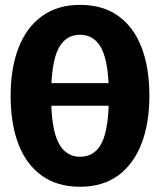

<svg xmlns="http://www.w3.org/2000/svg" viewBox="-20 -730 640 768"><path d="M519.5 -307H92V-397.5H519.5ZM577.5 -347Q577.5 -237 546 -155.2Q514.5 -73.5 452.8 -28.2Q391 17 300 17Q209.5 17 147.5 -27.2Q85.5 -71.5 54 -153Q22.5 -234.5 22.5 -347Q22.5 -457 54 -538.5Q85.5 -620 147.5 -665.2Q209.5 -710.5 300 -710.5Q391 -710.5 452.8 -666.5Q514.5 -622.5 546 -541Q577.5 -459.5 577.5 -347ZM415.5 -347Q415.5 -477 387 -534Q358.5 -591 300 -591Q241.5 -591 213 -534.2Q184.5 -477.5 184.5 -347Q184.5 -217 213.5 -160Q242.5 -103 300 -103Q360 -103 387.8 -160.2Q415.5 -217.5 415.5 -347Z"/></svg>

Font: Fira Code Light
Style: Bold
Weight: 700
Monospace: yes
Version: Version 5.002